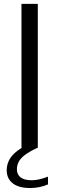

<svg xmlns="http://www.w3.org/2000/svg" viewBox="-20 -760 306 988"><path d="M90.5 0V-740H174.5V0ZM135.5 207.5Q76 207.5 45.2 183Q14.5 158.5 14.5 116Q14.5 88.5 27.2 63.5Q40 38.5 69.8 15.8Q99.5 -7 151 -28L174.5 0Q132.5 19 109 36.8Q85.5 54.5 76.2 72.8Q67 91 67 110.5Q67 138 86 152.8Q105 167.5 143 167.5Q162 167.5 181.8 163Q201.5 158.5 227 149V189Q205.5 198 182.8 202.8Q160 207.5 135.5 207.5Z"/></svg>

Font: Encode Sans SC SemiExpanded
Style: Regular
Weight: 400
Width: 6
Designer: Multiple Designers
Foundry: Impallari Type
Version: Version 3.002